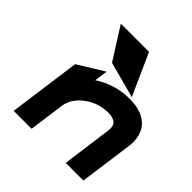

<svg xmlns="http://www.w3.org/2000/svg" viewBox="-182 -806 939 939"><g transform="rotate(45 288.0 -336.0)"><path d="M318 -672H123L228 -506L415 -456ZM574 -278C587 -372 537 -443 414 -443C340 -443 279 -420 230 -388L240 -457L105 -374L54 0H178L203 -183C209 -226 236 -260 269 -283C298 -304 337 -321 387 -321C435 -321 455 -301 449 -260L414 0H536Z"/></g></svg>

Font: Charger
Style: HemiRT
Weight: 900
Designer: Jasper
Foundry: Cannot Into Space Fonts
Version: Version 0.99